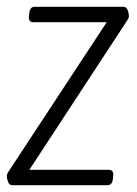

<svg xmlns="http://www.w3.org/2000/svg" viewBox="-21 -543 401 563"><path d="M15 0Q6 0 2.5 -10Q-1 -20 -1 -27Q-1 -32 1.5 -35.5Q4 -39 6 -43L292 -478H76Q62 -478 64 -496L65 -505Q67 -523 80 -523H341Q350 -523 353.5 -513Q357 -503 357 -496Q357 -492 355 -488Q353 -484 350 -480L65 -45H298Q313 -45 311 -27L310 -18Q308 0 294 0Z"/></svg>

Font: Asap Condensed Condensed ExtraLight
Style: Italic
Weight: 200
Width: 3
Italic angle: -6°
Designer: Pablo Cosgaya
Foundry: Omnibus-Type
Version: Version 3.001; ttfautohint (v1.8.4.7-5d5b)